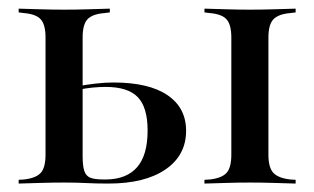

<svg xmlns="http://www.w3.org/2000/svg" viewBox="-20 -435 745 455"><path d="M528.2 -207.3V-346Q528.2 -376.6 516.9 -389.1Q505.6 -401.6 477.4 -404L464.5 -405.6V-414.5Q494.4 -413.7 519.8 -412.9Q545.2 -412.1 572.6 -412.1Q600 -412.1 625.4 -412.9Q650.8 -413.7 680.6 -414.5V-405.6L667.7 -404Q639.5 -401.6 627.8 -389.1Q616.1 -376.6 616.1 -346V-207.3ZM572.6 -2.4Q545.2 -2.4 519.8 -1.6Q494.4 -0.8 464.5 0V-8.9L477.4 -9.7Q505.6 -12.9 516.9 -25.4Q528.2 -37.9 528.2 -68.5V-207.3H616.1V-68.5Q616.1 -37.9 627.8 -25.4Q639.5 -12.9 667.7 -9.7L680.6 -8.9V0Q650.8 -0.8 625.4 -1.6Q600 -2.4 572.6 -2.4ZM87.9 -207.3V-346Q87.9 -376.6 76.6 -389.1Q65.3 -401.6 37.1 -404L24.2 -405.6V-414.5Q54 -413.7 79 -412.9Q104 -412.1 132.3 -412.1Q159.7 -412.1 185.1 -412.9Q210.5 -413.7 240.3 -414.5V-405.6L227.4 -404Q198.4 -401.6 187.1 -389.1Q175.8 -376.6 175.8 -346V-207.3ZM132.3 -2.4Q104 -2.4 79 -1.6Q54 -0.8 24.2 0V-8.9L37.1 -9.7Q65.3 -12.9 76.6 -25.4Q87.9 -37.9 87.9 -68.5V-207.3H175.8V-65.3Q175.8 -41.9 179.8 -29.8Q183.9 -17.7 194.4 -13.7Q204.8 -9.7 225.8 -9.7H232.3Q280.6 -10.5 305.2 -39.1Q329.8 -67.7 329.8 -125.8Q329.8 -180.6 306.5 -204.8Q283.1 -229 230.6 -229Q215.3 -229 198.8 -227.4Q182.3 -225.8 163.7 -221.8V-230.6Q187.1 -234.7 208.1 -237.1Q229 -239.5 249.2 -239.5Q332.3 -239.5 376.6 -209.7Q421 -179.8 421 -125Q421 -66.9 372.2 -33.5Q323.4 0 237.1 0Q207.3 0 184.3 -1.2Q161.3 -2.4 132.3 -2.4Z"/></svg>

Font: Playfair 144pt SemiCondensed Medium
Style: Regular
Weight: 500
Width: 4
Designer: Claus Eggers Sørensen
Foundry: Claus Eggers Sørensen
Version: Version 2.203